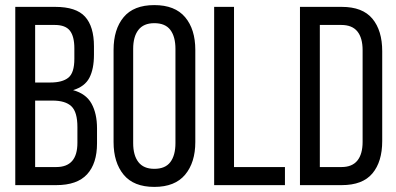

<svg xmlns="http://www.w3.org/2000/svg" viewBox="-20 -727 1554 754"><path d="M197 -700H40V0H201C255.7 0 296 -14.2 322 -42.5C348 -70.8 361 -111.3 361 -164V-223C361 -261.7 353.8 -294 339.5 -320C325.2 -346 301 -363.7 267 -373C297.7 -382.3 319 -398.5 331 -421.5C343 -444.5 349 -474.7 349 -512V-545C349 -597 337.3 -635.8 314 -661.5C290.7 -687.2 251.7 -700 197 -700ZM178 -403H118V-629H195C223 -629 242.8 -621.5 254.5 -606.5C266.2 -591.5 272 -568.3 272 -537V-496C272 -459.3 264.2 -434.7 248.5 -422C232.8 -409.3 209.3 -403 178 -403ZM201 -71H118V-332H186C220 -332 244.8 -324.5 260.5 -309.5C276.2 -294.5 284 -267.3 284 -228V-166C284 -102.7 256.3 -71 201 -71Z M426 -531V-169C426 -115.7 439.2 -73 465.5 -41C491.8 -9 532 7 586 7C640 7 680.3 -9 707 -41C733.7 -73 747 -115.7 747 -169V-531C747 -585 733.7 -627.8 707 -659.5C680.3 -691.2 640 -707 586 -707C532 -707 491.8 -691.2 465.5 -659.5C439.2 -627.8 426 -585 426 -531ZM503 -165V-535C503 -567 509.8 -591.8 523.5 -609.5C537.2 -627.2 558 -636 586 -636C614.7 -636 635.7 -627.2 649 -609.5C662.3 -591.8 669 -567 669 -535V-165C669 -133 662.3 -108.2 649 -90.5C635.7 -72.8 614.7 -64 586 -64C558 -64 537.2 -72.8 523.5 -90.5C509.8 -108.2 503 -133 503 -165Z M821 0H1099V-71H899V-700H821Z M1322 -700H1158V0H1322C1376.7 0 1416.8 -15.3 1442.5 -46C1468.2 -76.7 1481 -119 1481 -173V-526C1481 -580 1468.2 -622.5 1442.5 -653.5C1416.8 -684.5 1376.7 -700 1322 -700ZM1321 -71H1236V-629H1320C1348.7 -629 1369.8 -620.5 1383.5 -603.5C1397.2 -586.5 1404 -562 1404 -530V-170C1404 -138 1397.2 -113.5 1383.5 -96.5C1369.8 -79.5 1349 -71 1321 -71Z"/></svg>

Font: SVN-Bebas Neue
Style: Regular
Weight: 400
Designer: Ryoichi Tsunekawa
Foundry: Ryoichi Tsunekawa
Version: Version 001.003